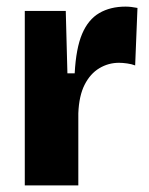

<svg xmlns="http://www.w3.org/2000/svg" viewBox="-20 -561 450 581"><path d="M55 0V-266V-528H179L184 -339H206Q210 -415 228.5 -458.5Q247 -502 280.5 -521.5Q314 -541 360 -541Q368 -541 377 -540Q386 -539 396 -537L389 -363Q379 -367 365 -369Q351 -371 340 -371Q308 -371 280.5 -354.5Q253 -338 236 -304.5Q219 -271 217 -218V0Z"/></svg>

Font: Bricolage Grotesque 96pt ExtraBold SemiCondensed ExtraBold
Style: Regular
Weight: 800
Width: 4
Version: Version 1.001;gftools[0.9.33.dev8+g029e19f]